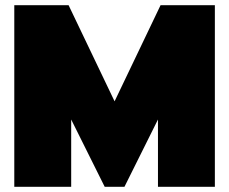

<svg xmlns="http://www.w3.org/2000/svg" viewBox="-20 -719 882 739"><path d="M35 -699H244L421 -329L598 -699H807V0H588V-259L459 0H383L254 -259V0H35Z"/></svg>

Font: Prompt Black
Style: Regular
Weight: 900
Designer: Katatrad Team
Foundry: CadsonDemak
Version: Version 1.000